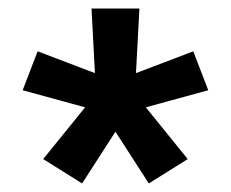

<svg xmlns="http://www.w3.org/2000/svg" viewBox="-20 -791 540 449"><path d="M172 -362 81 -419 179 -540 33 -580 68 -671 202 -620 194 -771H306L298 -620L432 -671L467 -580L321 -540L419 -419L328 -362L250 -483Z"/></svg>

Font: Zed Mono
Style: Bold
Weight: 700
Monospace: yes
Designer: Belleve Invis
Foundry: Belleve Invis
Version: Version 1.0.0; ttfautohint (v1.8.4)